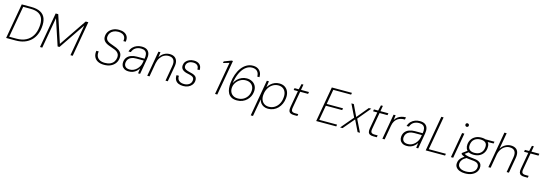

<svg xmlns="http://www.w3.org/2000/svg" viewBox="31 -2086 10433 3685"><g transform="rotate(15 5247.5 -244.0)"><path d="M34 0 157 -700H343Q460 -700 530.5 -662.5Q601 -625 628.5 -552.5Q656 -480 644 -375Q636 -293 606 -224.5Q576 -156 523 -105.5Q470 -55 395.5 -27.5Q321 0 223 0ZM85 -38H229Q340 -38 418.5 -79Q497 -120 542 -195Q587 -270 597 -373Q608 -464 586 -528.5Q564 -593 504 -627.5Q444 -662 339 -662H196Z M707 0 831 -700H882L1060 -157L1428 -700H1480L1357 0H1312L1420 -616L1068 -98H1031L860 -614L752 0Z M1981 12Q1903 12 1852.5 -16Q1802 -44 1781 -94Q1760 -144 1771 -210H1818Q1808 -159 1823.5 -117.5Q1839 -76 1880 -52Q1921 -28 1987 -28Q2051 -28 2094.5 -48.5Q2138 -69 2162.5 -105.5Q2187 -142 2192 -187Q2196 -225 2184.5 -251Q2173 -277 2151 -295Q2129 -313 2099.5 -325Q2070 -337 2037.5 -348Q2005 -359 1974 -371Q1912 -395 1881.5 -433.5Q1851 -472 1857 -530Q1862 -582 1892 -623Q1922 -664 1972.5 -688Q2023 -712 2091 -712Q2150 -712 2194.5 -690.5Q2239 -669 2260 -627Q2281 -585 2270 -524H2223Q2232 -575 2215.5 -607.5Q2199 -640 2164.5 -656Q2130 -672 2084 -672Q2030 -672 1991 -653Q1952 -634 1930.5 -603Q1909 -572 1905 -534Q1901 -502 1912 -479Q1923 -456 1945 -441Q1967 -426 1996 -414Q2025 -402 2058 -391Q2091 -380 2123 -366Q2150 -354 2173 -338.5Q2196 -323 2212.5 -302Q2229 -281 2236 -254Q2243 -227 2239 -191Q2234 -133 2201.5 -87Q2169 -41 2113.5 -14.5Q2058 12 1981 12Z M2471 12Q2416 12 2381.5 -9Q2347 -30 2332.5 -63.5Q2318 -97 2322 -136Q2328 -192 2358 -229Q2388 -266 2438 -284.5Q2488 -303 2553 -303H2704Q2714 -358 2705.5 -396Q2697 -434 2668.5 -454Q2640 -474 2590 -474Q2527 -474 2481.5 -445Q2436 -416 2416 -357H2369Q2385 -410 2419 -445Q2453 -480 2498.5 -497Q2544 -514 2593 -514Q2661 -514 2699 -487.5Q2737 -461 2749 -414.5Q2761 -368 2750 -308L2696 0H2656L2669 -100Q2658 -82 2640.5 -62.5Q2623 -43 2599 -26Q2575 -9 2543.5 1.5Q2512 12 2471 12ZM2482 -28Q2524 -28 2559 -45Q2594 -62 2621 -89Q2648 -116 2665 -148.5Q2682 -181 2688 -212L2698 -265H2549Q2490 -265 2452 -248.5Q2414 -232 2394 -204Q2374 -176 2370 -139Q2364 -90 2392 -59Q2420 -28 2482 -28Z M2838 0 2926 -502H2966L2953 -399Q2988 -457 3040 -485.5Q3092 -514 3149 -514Q3206 -514 3244 -490Q3282 -466 3297 -420Q3312 -374 3300 -307L3246 0H3201L3253 -300Q3269 -387 3239 -430.5Q3209 -474 3136 -474Q3088 -474 3046 -451Q3004 -428 2974 -383.5Q2944 -339 2931 -274L2883 0Z M3552 12Q3496 12 3455 -7Q3414 -26 3394 -63.5Q3374 -101 3378 -157H3425Q3421 -117 3436.5 -88Q3452 -59 3484 -44Q3516 -29 3559 -29Q3600 -29 3631.5 -42Q3663 -55 3683 -79.5Q3703 -104 3706 -136Q3710 -170 3697.5 -189Q3685 -208 3656.5 -219Q3628 -230 3584 -239Q3550 -245 3522.5 -256Q3495 -267 3476 -283Q3457 -299 3448.5 -321Q3440 -343 3443 -373Q3447 -414 3472 -445.5Q3497 -477 3538 -495.5Q3579 -514 3630 -514Q3702 -514 3744 -476Q3786 -438 3781 -365H3735Q3740 -414 3711.5 -443.5Q3683 -473 3625 -473Q3567 -473 3531 -446Q3495 -419 3491 -378Q3488 -354 3497.5 -335.5Q3507 -317 3532.5 -303.5Q3558 -290 3601 -280Q3635 -273 3664.5 -263.5Q3694 -254 3715.5 -239.5Q3737 -225 3747.5 -201.5Q3758 -178 3755 -142Q3750 -97 3723 -62Q3696 -27 3652 -7.5Q3608 12 3552 12Z M4185 0 4299 -648 4178 -612 4184 -646 4324 -700H4354L4230 0Z M4622 12Q4553 12 4510 -12.5Q4467 -37 4444.5 -79Q4422 -121 4417 -174Q4412 -227 4418 -285Q4427 -376 4455 -454Q4483 -532 4526.5 -589.5Q4570 -647 4626.5 -679.5Q4683 -712 4751 -712Q4810 -712 4849.5 -688Q4889 -664 4908.5 -623.5Q4928 -583 4926 -531H4882Q4883 -596 4847.5 -634Q4812 -672 4745 -672Q4682 -672 4627.5 -633.5Q4573 -595 4531.5 -521Q4490 -447 4467 -338Q4464 -326 4462.5 -315.5Q4461 -305 4459 -289Q4481 -334 4516.5 -369Q4552 -404 4598.5 -425Q4645 -446 4700 -446Q4760 -446 4807.5 -420Q4855 -394 4879.5 -345.5Q4904 -297 4896 -230Q4892 -184 4870.5 -140.5Q4849 -97 4813.5 -62.5Q4778 -28 4729.5 -8Q4681 12 4622 12ZM4626 -29Q4688 -29 4736 -55.5Q4784 -82 4813.5 -127Q4843 -172 4848 -226Q4855 -279 4836.5 -319.5Q4818 -360 4780 -382.5Q4742 -405 4689 -405Q4633 -405 4584 -377.5Q4535 -350 4504 -305Q4473 -260 4467 -207Q4461 -157 4478.5 -116.5Q4496 -76 4534 -52.5Q4572 -29 4626 -29Z M4953 220 5080 -502H5121L5104 -378Q5126 -415 5158.5 -446Q5191 -477 5234 -495.5Q5277 -514 5327 -514Q5397 -514 5443 -482Q5489 -450 5509.5 -395Q5530 -340 5522 -270Q5516 -210 5492.5 -158.5Q5469 -107 5431.5 -68.5Q5394 -30 5345 -9Q5296 12 5238 12Q5191 12 5153 -6Q5115 -24 5091.5 -55.5Q5068 -87 5060 -127L4998 220ZM5243 -29Q5304 -29 5353.5 -58.5Q5403 -88 5435 -141.5Q5467 -195 5474 -266Q5482 -329 5465 -375.5Q5448 -422 5410.5 -447.5Q5373 -473 5319 -473Q5259 -473 5208.5 -442Q5158 -411 5125.5 -356.5Q5093 -302 5086 -234Q5078 -173 5095.5 -127Q5113 -81 5151.5 -55Q5190 -29 5243 -29Z M5752 0Q5709 0 5683 -13.5Q5657 -27 5648.5 -56.5Q5640 -86 5649 -135L5707 -463H5623L5630 -502H5714L5740 -612H5778L5759 -502H5917L5910 -463H5752L5694 -135Q5684 -82 5701 -60.5Q5718 -39 5767 -39H5828L5821 0Z M6195 0 6318 -700H6718L6711 -663H6357L6305 -369H6629L6623 -332H6298L6246 -37H6600L6594 0Z M6670 0 6882 -251 6760 -502H6808L6917 -274L7106 -502H7155L6943 -248L7065 0H7018L6909 -224L6719 0Z M7330 0Q7287 0 7261 -13.5Q7235 -27 7226.5 -56.5Q7218 -86 7227 -135L7285 -463H7201L7208 -502H7292L7318 -612H7356L7337 -502H7495L7488 -463H7330L7272 -135Q7262 -82 7279 -60.5Q7296 -39 7345 -39H7406L7399 0Z M7510 0 7598 -502H7639L7626 -405Q7651 -443 7683 -467Q7715 -491 7754.5 -502.5Q7794 -514 7841 -514L7833 -468H7816Q7786 -468 7753 -460Q7720 -452 7690 -432Q7660 -412 7637.5 -376Q7615 -340 7605 -284L7555 0Z M7997 12Q7942 12 7907.5 -9Q7873 -30 7858.5 -63.5Q7844 -97 7848 -136Q7854 -192 7884 -229Q7914 -266 7964 -284.5Q8014 -303 8079 -303H8230Q8240 -358 8231.5 -396Q8223 -434 8194.5 -454Q8166 -474 8116 -474Q8053 -474 8007.5 -445Q7962 -416 7942 -357H7895Q7911 -410 7945 -445Q7979 -480 8024.5 -497Q8070 -514 8119 -514Q8187 -514 8225 -487.5Q8263 -461 8275 -414.5Q8287 -368 8276 -308L8222 0H8182L8195 -100Q8184 -82 8166.5 -62.5Q8149 -43 8125 -26Q8101 -9 8069.5 1.5Q8038 12 7997 12ZM8008 -28Q8050 -28 8085 -45Q8120 -62 8147 -89Q8174 -116 8191 -148.5Q8208 -181 8214 -212L8224 -265H8075Q8016 -265 7978 -248.5Q7940 -232 7920 -204Q7900 -176 7896 -139Q7890 -90 7918 -59Q7946 -28 8008 -28Z M8371 0 8494 -700H8539L8422 -37H8762L8756 0Z M8872 0 8960 -502H9005L8917 0ZM9013 -640Q8999 -640 8989 -650Q8979 -660 8979 -675Q8978 -691 8988.5 -700.5Q8999 -710 9013 -710Q9027 -710 9037.5 -700.5Q9048 -691 9048 -675Q9048 -660 9038 -650Q9028 -640 9013 -640Z M9211 232Q9148 232 9101 213Q9054 194 9030 159.5Q9006 125 9012 76Q9015 45 9028.5 18Q9042 -9 9068.5 -33.5Q9095 -58 9137 -83L9173 -65Q9116 -35 9090 -2.5Q9064 30 9059 69Q9055 106 9073.5 134Q9092 162 9129 177Q9166 192 9218 192Q9303 192 9356.5 156.5Q9410 121 9416 63Q9422 15 9392 -14Q9362 -43 9273 -48Q9224 -51 9188.5 -57Q9153 -63 9127.5 -71.5Q9102 -80 9084 -90Q9066 -100 9053 -112L9056 -132L9157 -206L9195 -191L9091 -114L9094 -138Q9108 -131 9121 -123Q9134 -115 9153 -109Q9172 -103 9202 -97.5Q9232 -92 9280 -89Q9356 -84 9397.5 -64Q9439 -44 9453.5 -12.5Q9468 19 9463 59Q9459 105 9428.5 144.5Q9398 184 9344 208Q9290 232 9211 232ZM9278 -156Q9217 -156 9178.5 -178Q9140 -200 9124.5 -237.5Q9109 -275 9114 -321Q9120 -378 9149 -421Q9178 -464 9227 -489Q9276 -514 9342 -514Q9405 -514 9443 -492.5Q9481 -471 9496.5 -434Q9512 -397 9506 -348Q9501 -294 9472.5 -250.5Q9444 -207 9395 -181.5Q9346 -156 9278 -156ZM9286 -196Q9362 -196 9407.5 -236.5Q9453 -277 9460 -345Q9469 -410 9436.5 -442Q9404 -474 9335 -474Q9264 -474 9216 -436Q9168 -398 9160 -324Q9152 -261 9186 -228.5Q9220 -196 9286 -196ZM9421 -462 9411 -502H9603L9596 -465Z M9616 0 9742 -720H9787L9730 -397Q9765 -454 9818 -484Q9871 -514 9927 -514Q9982 -514 10020.5 -492Q10059 -470 10074.5 -424Q10090 -378 10078 -306L10024 0H9979L10031 -300Q10047 -388 10016.5 -431Q9986 -474 9915 -474Q9866 -474 9823 -449.5Q9780 -425 9749.5 -379Q9719 -333 9707 -267L9661 0Z M10330 0Q10287 0 10261 -13.5Q10235 -27 10226.5 -56.5Q10218 -86 10227 -135L10285 -463H10201L10208 -502H10292L10318 -612H10356L10337 -502H10495L10488 -463H10330L10272 -135Q10262 -82 10279 -60.5Q10296 -39 10345 -39H10406L10399 0Z"/></g></svg>

Font: DM Sans 16pt ExtraLight
Style: Italic
Weight: 250
Italic angle: -10°
Version: Version 4.004;gftools[0.9.30]